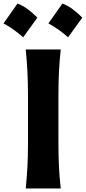

<svg xmlns="http://www.w3.org/2000/svg" viewBox="-71 -1070 487 1090"><path d="M75.2 0Q81.5 -64 84.7 -123.8Q87.9 -183.6 87.9 -257.8V-524.9Q87.9 -601.1 84.7 -662.4Q81.5 -723.6 75.2 -789.1H273.9Q266.6 -723.6 263.7 -662.4Q260.7 -601.1 260.7 -524.9V-257.8Q260.7 -183.6 263.7 -123.8Q266.6 -64 273.9 0ZM283.3 -1049.9Q313.4 -1038.7 341.6 -1017.7Q369.8 -996.8 396.1 -969.9Q355.8 -913.5 315.5 -858.2Q290.8 -880.2 263.2 -900.1Q235.5 -920 203.8 -937.2Q224.2 -966.2 244.1 -994.1Q264 -1022 283.3 -1049.9ZM28.4 -1049.9Q58.5 -1038.7 86.7 -1017.7Q114.9 -996.8 141.2 -969.9Q100.9 -913.5 60.6 -858.2Q35.9 -880.2 8.3 -900.1Q-19.4 -920 -51.1 -937.2Q-30.7 -966.2 -10.8 -994.1Q9.1 -1022 28.4 -1049.9Z"/></svg>

Font: Pinar-DS2-FD Bold
Style: Regular
Weight: 700
Designer: Amin Abedi
Version: Version 3.000